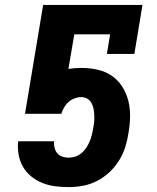

<svg xmlns="http://www.w3.org/2000/svg" viewBox="-20 -755 640 783"><path d="M260 8Q232 8 204.5 4.5Q177 1 152.5 -9Q128 -19 107.5 -35.5Q87 -52 74 -74.5Q61 -97 56 -124Q51 -151 54 -178V-179H201L200 -173Q200 -161 203.5 -149Q207 -137 215 -128.5Q223 -120 235 -116Q247 -112 260 -112Q274 -112 287.5 -116.5Q301 -121 312.5 -130.5Q324 -140 332 -152.5Q340 -165 345.5 -178Q351 -191 354.5 -205Q358 -219 360 -232Q363 -245 364 -258.5Q365 -272 364.5 -285.5Q364 -299 361.5 -311.5Q359 -324 353 -335Q347 -346 336 -352.5Q325 -359 311 -359Q298 -359 284.5 -354Q271 -349 260 -339.5Q249 -330 241.5 -317Q234 -304 230 -291H82L156 -735H561L528 -535H416L429 -615H283L259 -474Q272 -476 285 -477Q298 -478 311 -478Q345 -478 377 -471Q409 -464 435 -446.5Q461 -429 478 -402.5Q495 -376 503 -345Q511 -314 510.5 -280.5Q510 -247 504 -213Q500 -185 491 -156Q482 -127 465.5 -100.5Q449 -74 426 -52.5Q403 -31 375.5 -17Q348 -3 318.5 2.5Q289 8 260 8Z"/></svg>

Font: Iosevka Etoile Heavy Oblique
Style: Regular
Weight: 900
Italic angle: -9°
Designer: Belleve Invis
Foundry: Belleve Invis
Version: Version 15.5.2; ttfautohint (v1.8.4)